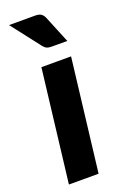

<svg xmlns="http://www.w3.org/2000/svg" viewBox="-144 -781 539 827"><g transform="rotate(-20 126.0 -367.0)"><path d="M13.5 0ZM218.5 -515.5 157 0H21L82.5 -515.5ZM132.5 -733.5Q152 -733.5 161.2 -726.5Q170.5 -719.5 176 -705.5L226 -583.5H154Q139.5 -583.5 131.2 -587.8Q123 -592 115 -602.5L13.5 -733.5Z"/></g></svg>

Font: Lato Heavy
Style: Italic
Weight: 800
Italic angle: -7°
Designer: Lukasz Dziedzic
Foundry: tyPoland Lukasz Dziedzic
Version: Version 2.007; 2014-02-27